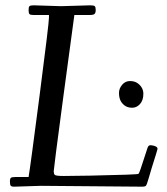

<svg xmlns="http://www.w3.org/2000/svg" viewBox="-20 -692 626 718"><path d="M494.9 -380.6Q516.1 -365 516.1 -341.1Q516.1 -317.1 503.7 -303.1Q491.2 -289.1 474.2 -289.1Q457.3 -289.1 446.2 -297.4Q435.1 -305.7 430.1 -317Q425 -328.4 425 -344.7Q425 -361.1 436.8 -375Q448.5 -388.9 466.1 -388.9Q483.6 -388.9 494.9 -380.6ZM133.1 2.9 33 6.1Q22.7 6.1 19.9 2.2Q17.1 -1.7 17.1 -13.1Q17.1 -24.4 21 -27.2Q24.9 -30 37.1 -30H86.9Q93.3 -66.9 128.2 -336.2Q163.1 -605.5 163.1 -626V-636H104Q93.5 -636 90.2 -639.4Q86.9 -642.8 86.9 -654.4Q86.9 -666 90.3 -669.1Q93.8 -672.1 106 -672.1L208 -668.9Q208 -668.9 318.1 -672.1Q330.8 -672.1 334.4 -668.7Q337.9 -665.3 337.9 -654.7Q337.9 -644 333.6 -640Q329.3 -636 316.9 -636H258.1Q252 -593.3 216.4 -327.1Q180.9 -61 180.9 -51.9Q180.9 -42.7 184.6 -38.3Q188.2 -33.9 218.4 -33.9Q248.5 -33.9 317.4 -35.2Q495.4 -38.8 498 -41.9Q500.7 -44.9 506.1 -61L532 -139.9Q535.4 -150.1 544.9 -148.9Q569.1 -146.2 569.1 -135Q569.1 -133.5 564 -117.2Q544.2 -54.9 536.5 -27.1Q528.8 0.7 524.9 3.4Q521 6.1 512.9 6.1Z"/></svg>

Font: Fanwood Text
Style: Italic
Weight: 400
Italic angle: -9°
Version: Version 1.101